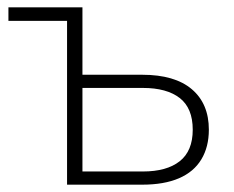

<svg xmlns="http://www.w3.org/2000/svg" viewBox="-20 -504 638 524"><path d="M163 0V-447H3V-484H205V-300H368Q457 -300 503.5 -260.5Q550 -221 550 -150Q550 -103 529.5 -69Q509 -35 468.5 -17.5Q428 0 368 0ZM205 -36H370Q435 -36 470.5 -64Q506 -92 506 -150Q506 -209 470.5 -236.5Q435 -264 370 -264H205Z"/></svg>

Font: Nunito Sans 12pt ExtraLight
Style: Regular
Weight: 200
Designer: Vernon Adams
Foundry: Vernon Adams
Version: Version 3.101;gftools[0.9.27]